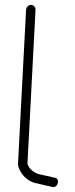

<svg xmlns="http://www.w3.org/2000/svg" viewBox="-20 -760 310 793"><path d="M87.7 -720 54.4 -84C54 -76 56.8 -66.3 62.9 -55C76.1 -29.2 102.1 -7.1 135.1 -2C149.7 0.9 168.4 6.6 183.5 9L195.4 12C219.9 18.2 229.7 -22.6 206.4 -26L193.5 -29C178.9 -31.5 158.9 -37.3 144.1 -40C120.9 -45.2 99.6 -62 93.4 -84L126.7 -720C127.3 -730.3 118.4 -740 108.3 -740C98.1 -740 88.3 -730.3 87.7 -720Z"/></svg>

Font: Just Breathe
Style: Obl1
Weight: 400
Foundry: Cannot Into Space Fonts
Version: Version 0.72